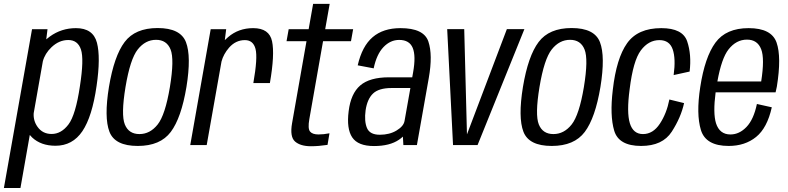

<svg xmlns="http://www.w3.org/2000/svg" viewBox="-77 -745 4046 986"><path d="M-57 220.5 87.5 -595H167L160.5 -543Q169 -550.5 179 -557.5Q238.5 -600.5 313 -600.5Q401 -600.5 420.8 -525.8Q440.5 -451 419 -304Q396.5 -146 346 -71.2Q295.5 3.5 208 3.5Q133.5 3.5 88 -39Q81.5 -45.5 76 -52L28 220.5ZM96 -163.5Q93.5 -125 115.5 -94Q141.5 -57 188 -57Q237.5 -57 274.5 -105.8Q311.5 -154.5 333.5 -303Q355 -441.5 338.8 -490.5Q322.5 -539.5 273.5 -539.5Q226.5 -539.5 187.5 -502.5Q153.5 -470 143 -430Z M630.5 4.5Q513 4.5 485 -68.5Q457 -141.5 482.5 -298.5Q509 -457.5 563 -529.2Q617 -601 732.5 -601Q850 -601 878 -528.5Q906 -456 880.5 -298.5Q854 -139.5 800 -67.5Q746 4.5 630.5 4.5ZM639 -56.5Q693.5 -56.5 732.5 -105.5Q771.5 -154.5 795.5 -298Q819 -441 799 -490.8Q779 -540.5 724.5 -540.5Q669.5 -540.5 630.5 -491.2Q591.5 -442 567.5 -298Q544 -155.5 564 -106Q584 -56.5 639 -56.5Z M1224 -318.5Q1247 -448.5 1235.2 -493.8Q1223.5 -539 1180.5 -539Q1133.5 -539 1099.5 -500.5Q1070.5 -467 1060.5 -429L984.5 0H900L1005 -595H1084.5L1077.5 -539Q1085.5 -547 1094.5 -554.5Q1148 -600.5 1223 -600.5Q1306 -600.5 1320.2 -532.8Q1334.5 -465 1309 -318.5Z M1520 6Q1466 6 1438.2 -18.2Q1410.5 -42.5 1423 -113L1497 -533.5H1394.5L1405.5 -595H1508L1531 -725H1616L1593 -595H1736.5L1725.5 -533.5H1582L1511.5 -133Q1503 -84.5 1515.2 -69.5Q1527.5 -54.5 1558.5 -54.5Q1585 -54.5 1615 -60.5L1605 -1Q1559 6 1520 6Z M1994.5 0 1992 -43.5Q1983 -35 1972 -27.5Q1924.5 5 1843.5 5Q1761.5 5 1731.8 -39.5Q1702 -84 1713.5 -174Q1724.5 -264.5 1773 -306.2Q1821.5 -348 1921 -348H2040L2044.5 -373.5Q2059.5 -458 2042.5 -499Q2025.5 -540 1973 -540Q1927.5 -540 1892.2 -503Q1857 -466 1842 -394L1760 -409.5Q1782.5 -508 1836.8 -554.2Q1891 -600.5 1979.5 -600.5Q2099.5 -600.5 2122.8 -532Q2146 -463.5 2125 -344.5L2064 0ZM2000.5 -124 2030.5 -293H1934Q1868.5 -293 1838.8 -264.8Q1809 -236.5 1800.5 -178.5Q1793 -122.5 1807.5 -87.8Q1822 -53 1873.5 -53Q1923.5 -53 1959.8 -75Q1996 -97 2000.5 -124Z M2249.5 0 2219.5 -595.5H2307L2321 -56H2321.5L2526 -595.5H2616L2375.5 0Z M2756.5 4.5Q2639 4.5 2611 -68.5Q2583 -141.5 2608.5 -298.5Q2635 -457.5 2689 -529.2Q2743 -601 2858.5 -601Q2976 -601 3004 -528.5Q3032 -456 3006.5 -298.5Q2980 -139.5 2926 -67.5Q2872 4.5 2756.5 4.5ZM2765 -56.5Q2819.5 -56.5 2858.5 -105.5Q2897.5 -154.5 2921.5 -298Q2945 -441 2925 -490.8Q2905 -540.5 2850.5 -540.5Q2795.5 -540.5 2756.5 -491.2Q2717.5 -442 2693.5 -298Q2670 -155.5 2690 -106Q2710 -56.5 2765 -56.5Z M3215.5 4.5Q3100.5 4.5 3077.2 -73.8Q3054 -152 3070 -284Q3088.5 -446 3143.5 -523.2Q3198.5 -600.5 3319 -600.5Q3429 -600.5 3452 -532.5Q3475 -464.5 3464.5 -377.5L3382.5 -359.5Q3394 -444.5 3377.5 -491.8Q3361 -539 3309.5 -539Q3253.5 -539 3214 -486.2Q3174.5 -433.5 3156.5 -287Q3140.5 -168 3157.5 -112.2Q3174.5 -56.5 3225 -56.5Q3276.5 -56.5 3311.5 -109.5Q3346.5 -162.5 3360.5 -234L3436 -215.5Q3420 -142 3372.8 -68.8Q3325.5 4.5 3215.5 4.5Z M3665 4.5Q3547.5 4.5 3522.5 -77.2Q3497.5 -159 3519 -297.5Q3542.5 -451.5 3597 -526Q3651.5 -600.5 3767.5 -600.5Q3885 -600.5 3911 -526.5Q3937 -452.5 3912.5 -300.5Q3909.5 -283.5 3906 -271H3598Q3584 -163.5 3600 -112Q3618.5 -54.5 3674 -54.5Q3719.5 -54.5 3756.5 -93Q3793.5 -131.5 3810 -211L3886.5 -194Q3863 -88 3806 -41.8Q3749 4.5 3665 4.5ZM3607 -326.5H3832Q3850.5 -444.5 3832 -492Q3813 -541.5 3759 -541.5Q3704 -541.5 3664.5 -491.5Q3628.5 -446 3607 -326.5Z"/></svg>

Font: Anybody
Style: Italic
Weight: 400
Italic angle: -10°
Designer: Tyler Finck
Foundry: Etcetera Type Company
Version: Version 1.010; ttfautohint (v1.8.3) -l 8 -r 50 -G 200 -x 14 